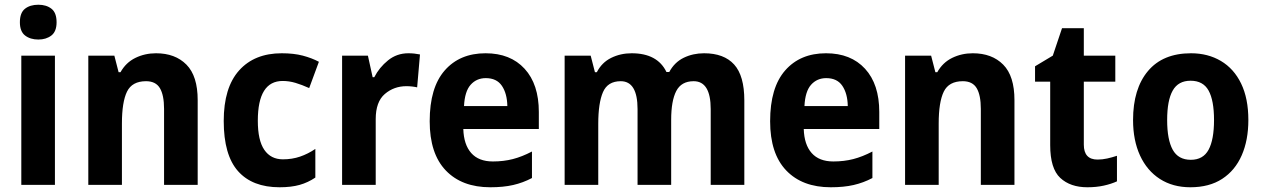

<svg xmlns="http://www.w3.org/2000/svg" viewBox="-20 -781 5335 811"><path d="M142 -761Q176 -761 197.5 -744Q219 -727 219 -687Q219 -648 197 -631Q175 -614 142 -614Q108 -614 86 -631Q64 -648 64 -687Q64 -727 85.5 -744Q107 -761 142 -761ZM212 -546V0H70V-546Z M639 -556Q720 -556 767.5 -508Q815 -460 815 -358V0H673V-321Q673 -379 655.5 -408.5Q638 -438 597 -438Q538 -438 516.5 -394Q495 -350 495 -259V0H353V-546H463L481 -476H489Q512 -517 552 -536.5Q592 -556 639 -556Z M1161 10Q1046 10 985.5 -58Q925 -126 925 -270Q925 -411 990 -483.5Q1055 -556 1170 -556Q1221 -556 1259 -546Q1297 -536 1327 -520L1286 -409Q1255 -423 1228 -431Q1201 -439 1174 -439Q1069 -439 1069 -271Q1069 -188 1096.5 -148Q1124 -108 1175 -108Q1214 -108 1247.5 -119.5Q1281 -131 1312 -152V-31Q1281 -10 1245.5 0Q1210 10 1161 10Z M1705 -556Q1730 -556 1754 -551L1742 -412Q1734 -414 1721.5 -415.5Q1709 -417 1697 -417Q1644 -417 1605.5 -384Q1567 -351 1567 -278V0H1425V-546H1534L1554 -455H1561Q1582 -496 1619 -526Q1656 -556 1705 -556Z M2031 -556Q2136 -556 2196 -490.5Q2256 -425 2256 -308V-236H1937Q1939 -170 1970.5 -134.5Q2002 -99 2062 -99Q2107 -99 2146 -109Q2185 -119 2227 -141V-29Q2189 -9 2147.5 0.5Q2106 10 2051 10Q1931 10 1863 -61Q1795 -132 1795 -269Q1795 -411 1858.5 -483.5Q1922 -556 2031 -556ZM2032 -451Q1993 -451 1968 -423Q1943 -395 1940 -333H2123Q2122 -386 2100 -418.5Q2078 -451 2032 -451Z M2954 -556Q3038 -556 3081 -508.5Q3124 -461 3124 -357V0H2982V-320Q2982 -438 2910 -438Q2858 -438 2836.5 -396.5Q2815 -355 2815 -275V0H2673V-320Q2673 -438 2602 -438Q2547 -438 2527 -392Q2507 -346 2507 -258V0H2365V-546H2475L2493 -476H2501Q2522 -517 2561.5 -536.5Q2601 -556 2648 -556Q2757 -556 2795 -477H2807Q2829 -518 2868 -537Q2907 -556 2954 -556Z M3469 -556Q3574 -556 3634 -490.5Q3694 -425 3694 -308V-236H3375Q3377 -170 3408.5 -134.5Q3440 -99 3500 -99Q3545 -99 3584 -109Q3623 -119 3665 -141V-29Q3627 -9 3585.5 0.5Q3544 10 3489 10Q3369 10 3301 -61Q3233 -132 3233 -269Q3233 -411 3296.5 -483.5Q3360 -556 3469 -556ZM3470 -451Q3431 -451 3406 -423Q3381 -395 3378 -333H3561Q3560 -386 3538 -418.5Q3516 -451 3470 -451Z M4089 -556Q4170 -556 4217.5 -508Q4265 -460 4265 -358V0H4123V-321Q4123 -379 4105.5 -408.5Q4088 -438 4047 -438Q3988 -438 3966.5 -394Q3945 -350 3945 -259V0H3803V-546H3913L3931 -476H3939Q3962 -517 4002 -536.5Q4042 -556 4089 -556Z M4616 -107Q4636 -107 4656.5 -111.5Q4677 -116 4698 -123V-15Q4674 -4 4642.5 3Q4611 10 4573 10Q4501 10 4458.5 -29.5Q4416 -69 4416 -168V-436H4352V-501L4427 -546L4466 -662H4558V-546H4691V-436H4558V-170Q4558 -107 4616 -107Z M5253 -274Q5253 -189 5225 -125Q5197 -61 5142.5 -25.5Q5088 10 5008 10Q4934 10 4879.5 -25Q4825 -60 4795.5 -124Q4766 -188 4766 -274Q4766 -406 4829 -481Q4892 -556 5011 -556Q5082 -556 5137 -523.5Q5192 -491 5222.5 -428Q5253 -365 5253 -274ZM4910 -274Q4910 -191 4933.5 -148.5Q4957 -106 5010 -106Q5062 -106 5085 -148.5Q5108 -191 5108 -274Q5108 -357 5085 -398.5Q5062 -440 5009 -440Q4957 -440 4933.5 -398.5Q4910 -357 4910 -274Z"/></svg>

Font: Noto Sans Armenian SemiCondensed
Style: Bold
Weight: 700
Width: 4
Designer: Monotype Design Team
Foundry: Monotype Imaging Inc.
Version: Version 2.008; ttfautohint (v1.8.4.7-5d5b)